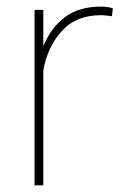

<svg xmlns="http://www.w3.org/2000/svg" viewBox="-20 -558 374 578"><path d="M319.8 -532.7 316.9 -509.3Q309.1 -510.3 300.5 -511.2Q292 -512.2 282.7 -512.2Q209 -512.2 166 -464.6Q123 -417 110.4 -345.7V0H84V-528.3H110.4V-418.5Q132.3 -473.6 175 -505.9Q217.8 -538.1 282.7 -538.1Q294.9 -538.1 304.2 -536.6Q313.5 -535.2 319.8 -532.7Z"/></svg>

Font: Vazirmatn RD UI Thin
Style: Regular
Weight: 100
Designer: Saber Rastikerdar
Foundry: Saber Rastikerdar
Version: Version 33.003